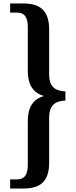

<svg xmlns="http://www.w3.org/2000/svg" viewBox="-20 -819 433 1098"><path d="M38 -799V-747H75C123 -747 139 -719 139 -660V-415C139 -333 170 -289 228 -271V-269C170 -251 139 -207 139 -126V120C139 178 123 207 75 207H38V259H117C222 259 261 206 261 112V-146C261 -225 305 -242 354 -244V-296C305 -299 261 -314 261 -394V-651C261 -744 222 -799 117 -799Z"/></svg>

Font: Noto Serif Sinhala ExtraCondensed
Style: Bold
Weight: 700
Width: 2
Designer: Jelle Bosma - Monotype Design Team
Foundry: Monotype Imaging Inc.
Version: Version 2.007